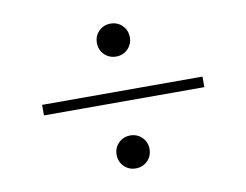

<svg xmlns="http://www.w3.org/2000/svg" viewBox="-75 -816 1150 896"><g transform="rotate(-10 500.0 -368.0)"><path d="M422 -633Q422 -666 444.5 -688.5Q467 -711 500 -711Q533 -711 555.5 -688.5Q578 -666 578 -633Q578 -600 555.5 -577.5Q533 -555 500 -555Q467 -555 444.5 -577.5Q422 -600 422 -633ZM880 -343H120V-393H880ZM422 -103Q422 -136 444.5 -158.5Q467 -181 500 -181Q533 -181 555.5 -158.5Q578 -136 578 -103Q578 -70 555.5 -47.5Q533 -25 500 -25Q467 -25 444.5 -47.5Q422 -70 422 -103Z"/></g></svg>

Font: Noto Serif SC ExtraLight Black
Style: Regular
Weight: 900
Version: Version 2.002-H1;hotconv 1.1.0;makeotfexe 2.6.0